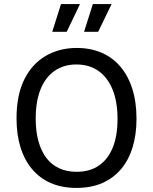

<svg xmlns="http://www.w3.org/2000/svg" viewBox="-20 -908 751 941"><path d="M355 13Q283 13 228.5 -11Q174 -35 136.5 -80Q99 -125 80 -187.5Q61 -250 61 -328Q61 -442 99 -518.5Q137 -595 204 -634Q271 -673 356 -673Q423 -673 477 -650Q531 -627 569.5 -582Q608 -537 628.5 -472.5Q649 -408 649 -326Q649 -249 630 -186.5Q611 -124 573.5 -79.5Q536 -35 481.5 -11Q427 13 355 13ZM356 -66Q420 -66 464.5 -96.5Q509 -127 532.5 -184.5Q556 -242 556 -325Q556 -409 532 -468.5Q508 -528 463 -560Q418 -592 354 -592Q293 -592 248 -561Q203 -530 179 -471Q155 -412 155 -327Q155 -264 168.5 -215.5Q182 -167 207.5 -133.5Q233 -100 270.5 -83Q308 -66 356 -66ZM307 -752H236L279 -888H372ZM461 -752H392L435 -888H527Z"/></svg>

Font: Bricolage Grotesque 17pt
Style: Regular
Weight: 400
Version: Version 1.001;gftools[0.9.33.dev8+g029e19f]